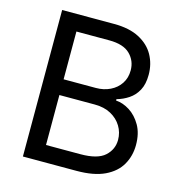

<svg xmlns="http://www.w3.org/2000/svg" viewBox="-108 -825 869 921"><g transform="rotate(15 327.0 -364.0)"><path d="M87.9 0V-727.5H345.7Q421.9 -727.5 471.4 -701.4Q521 -675.3 545.2 -631.6Q569.3 -587.9 569.3 -534.7Q569.3 -487.8 552.7 -457.3Q536.1 -426.8 509 -408.7Q481.9 -390.6 450.2 -381.8V-375Q484.4 -373 518.3 -351.6Q552.2 -330.1 575 -290.5Q597.7 -251 597.7 -193.8Q597.7 -139.2 572.5 -95.2Q547.4 -51.3 493.7 -25.6Q439.9 0 354 0ZM180.7 -82H351.6Q436.5 -82 472.4 -114.7Q508.3 -147.5 508.3 -194.8Q508.3 -231.4 489.7 -262.2Q471.2 -293 437.3 -311.5Q403.3 -330.1 356.4 -330.1H180.7ZM180.7 -408.2H340.8Q379.9 -408.2 411.6 -423.6Q443.4 -439 461.9 -467Q480.5 -495.1 480.5 -532.7Q480.5 -580.1 447.5 -612.8Q414.6 -645.5 343.8 -645.5H180.7Z"/></g></svg>

Font: Adwaita Sans
Style: Regular
Weight: 400
Designer: Rasmus Andersson
Foundry: rsms
Version: Version 4.001;git-9221beed3